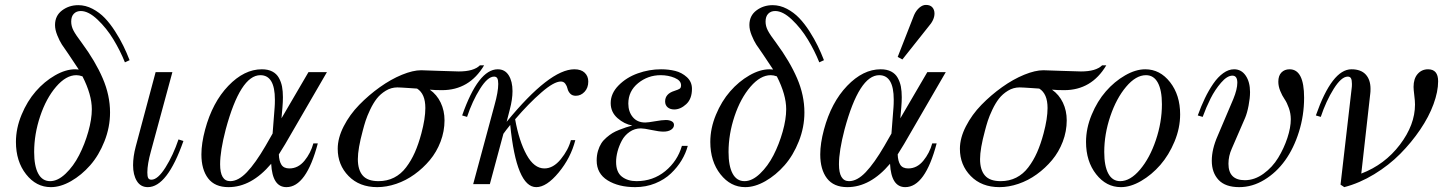

<svg xmlns="http://www.w3.org/2000/svg" viewBox="-20 -750 5877 782"><path d="M488.8 -496.1Q469.7 -543.5 441.9 -589.4Q414.1 -635.3 377.2 -670.2Q340.3 -705.1 309.1 -705.1Q291.5 -705.1 280.8 -694.1Q270 -683.1 270 -662.1Q270 -643.6 279.1 -626Q288.1 -608.4 314 -574.2Q368.7 -500 398.4 -430.9Q428.2 -361.8 428.2 -292Q428.2 -231.9 405.5 -174.6Q382.8 -117.2 347.4 -76.9Q312 -36.6 269.3 -12.2Q226.6 12.2 187 12.2Q127.4 12.2 86.2 -40.3Q44.9 -92.8 44.9 -171.9Q44.9 -227.5 67.9 -282.7Q90.8 -337.9 125.7 -377.9Q160.6 -418 203.9 -442.9Q247.1 -467.8 286.1 -467.8Q288.6 -467.8 293.5 -467.3Q298.3 -466.8 300.8 -466.8L258.8 -529.8Q241.7 -553.7 232.2 -568.4Q222.7 -583 213.4 -606Q204.1 -628.9 204.1 -647.9Q204.1 -686 232.7 -707.5Q261.2 -729 298.8 -729Q328.6 -729 356.9 -714.1Q385.3 -699.2 407 -676.5Q428.7 -653.8 448.7 -622.6Q468.8 -591.3 482.4 -563.2Q496.1 -535.2 507.8 -504.9ZM354 -305.2Q354 -364.3 315.9 -439Q302.7 -443.8 291 -443.8Q249 -443.8 208.5 -396.7Q168 -349.6 143.6 -276.6Q119.1 -203.6 119.1 -130.9Q119.1 -73.7 135.7 -43Q152.3 -12.2 184.1 -12.2Q215.3 -12.2 247.3 -42.7Q279.3 -73.2 302.2 -117.9Q325.2 -162.6 339.6 -213.6Q354 -264.6 354 -305.2Z M707 -182.1 727.1 -175.8Q661.1 12.2 582 12.2Q552.7 12.2 537.4 -12.7Q522 -37.6 522 -77.1Q522 -112.3 532.7 -152.8L613.8 -456.1H682.1L594.7 -133.8Q580.1 -81.5 580.1 -47.9Q580.1 -31.2 583.7 -24.7Q587.4 -18.1 596.7 -18.1Q622.6 -18.1 654.1 -68.1Q685.5 -118.2 707 -182.1Z M1046.4 -467.8Q1071.8 -467.8 1089.1 -458.7Q1106.4 -449.7 1115.7 -433.1Q1125 -416.5 1128.7 -397.5Q1132.3 -378.4 1132.3 -354Q1132.3 -335.4 1130.4 -313L1126.5 -268.1L1236.3 -456.1H1311.5L1141.6 -163.1Q1140.1 -160.2 1115.7 -121.1Q1116.7 -94.2 1126.2 -79.1Q1135.7 -64 1158.7 -64Q1194.3 -64 1220 -95.2Q1245.6 -126.5 1256.3 -166H1274.4Q1227.5 12.2 1146.5 12.2Q1089.4 12.2 1084.5 -83Q1003.9 12.2 910.6 12.2Q855 12.2 827.6 -23.7Q800.3 -59.6 800.3 -121.1Q800.3 -166 815.4 -222.2Q845.2 -333 909.9 -400.4Q974.6 -467.8 1046.4 -467.8ZM917.5 -12.2Q950.7 -12.2 985.6 -48.8Q1020.5 -85.4 1061.5 -155.8L1090.3 -206.1L1098.6 -313Q1099.6 -324.2 1099.6 -344.2Q1099.6 -443.8 1040.5 -443.8Q959 -443.8 899.4 -223.1Q876.5 -135.3 876.5 -81.1Q876.5 -12.2 917.5 -12.2Z M1780.3 -382.8Q1750.5 -382.8 1730.5 -384.8Q1759.3 -364.7 1774.9 -332Q1790.5 -299.3 1790.5 -259.8Q1790.5 -215.3 1774.4 -173.1Q1758.3 -130.9 1730.7 -97.9Q1703.1 -64.9 1668.2 -39.8Q1633.3 -14.6 1593.8 -1.2Q1554.2 12.2 1516.6 12.2Q1443.8 12.2 1399.7 -33Q1355.5 -78.1 1355.5 -144Q1355.5 -188 1379.9 -235.6Q1404.3 -283.2 1443.1 -323Q1481.9 -362.8 1527.1 -395Q1572.3 -427.2 1617.2 -445.6Q1662.1 -463.9 1695.3 -463.9Q1703.6 -463.9 1769 -461.4Q1834.5 -459 1848.6 -459Q1909.7 -459 1934.6 -483.9H1951.7Q1891.6 -382.8 1780.3 -382.8ZM1521.5 -12.2Q1556.6 -12.2 1585 -26.6Q1613.3 -41 1634 -68.4Q1654.8 -95.7 1669.7 -129.4Q1684.6 -163.1 1696.3 -207Q1712.4 -267.1 1712.4 -310.1Q1712.4 -368.2 1678.7 -389.2Q1665 -390.1 1646.5 -391.4Q1627.9 -392.6 1616.2 -393.3Q1604.5 -394 1598.6 -394Q1573.2 -394 1551.3 -380.6Q1529.3 -367.2 1514.6 -348.4Q1500 -329.6 1487.5 -303.2Q1475.1 -276.9 1469 -257.8Q1462.9 -238.8 1457.5 -217.8Q1437.5 -144 1437.5 -102.1Q1437.5 -58.1 1457.3 -35.2Q1477.1 -12.2 1521.5 -12.2Z M1882.3 -273.9 1862.3 -279.8Q1928.2 -467.8 2007.3 -467.8Q2036.6 -467.8 2052 -443.1Q2067.4 -418.5 2067.4 -378.9Q2067.4 -345.2 2056.2 -303.2L2043.5 -253.9Q2218.8 -467.8 2319.3 -467.8Q2346.7 -467.8 2361.3 -453.9Q2376 -439.9 2376 -418Q2376 -392.1 2360.8 -376Q2345.7 -359.9 2325.2 -359.9Q2310.5 -359.9 2302.2 -368.9Q2293.9 -377.9 2291.5 -388.9Q2289.1 -399.9 2282.5 -408.9Q2275.9 -418 2264.2 -418Q2236.3 -418 2185.1 -373.5Q2133.8 -329.1 2078.1 -264.2Q2094.2 -174.8 2124.8 -119.4Q2155.3 -64 2197.3 -64Q2233.4 -64 2264.2 -101.8Q2294.9 -139.6 2305.2 -179.2H2323.2Q2304.7 -106.9 2255.4 -47.4Q2206.1 12.2 2164.1 12.2Q2083.5 12.2 2058.1 -241.2Q2040 -218.8 2030.3 -205.1L1975.1 0H1907.2L1994.1 -321.8Q2009.3 -376 2009.3 -408.2Q2009.3 -424.3 2005.4 -431.2Q2001.5 -438 1992.2 -438Q1966.3 -438 1935.1 -388.2Q1903.8 -338.4 1882.3 -273.9Z M2672.4 -467.8Q2703.1 -467.8 2730 -461.2Q2756.8 -454.6 2777.6 -435.8Q2798.3 -417 2798.3 -388.2Q2798.3 -347.2 2774.9 -325.7Q2751.5 -304.2 2726.1 -304.2Q2709.5 -304.2 2699.2 -313Q2689 -321.8 2689 -336.9Q2689 -368.2 2727.1 -379.9Q2744.1 -385.3 2749 -389.2Q2753.9 -393.1 2753.9 -402.8Q2753.9 -421.9 2727.8 -432.9Q2701.7 -443.8 2670.9 -443.8Q2619.1 -443.8 2579.1 -411.4Q2539.1 -378.9 2539.1 -328.1Q2539.1 -294.9 2557.4 -272.9Q2575.7 -251 2607.9 -251Q2619.1 -251 2647.9 -256.1Q2676.8 -261.2 2691.9 -261.2Q2706.1 -261.2 2715.6 -256.1Q2725.1 -251 2725.1 -241.2Q2725.1 -229.5 2713.4 -221.7Q2701.7 -213.9 2682.1 -213.9Q2664.6 -213.9 2633.8 -220.5Q2603 -227.1 2590.3 -227.1Q2564.9 -227.1 2544.4 -212.9Q2523.9 -198.7 2512.5 -177Q2501 -155.3 2495.1 -132.8Q2489.3 -110.4 2489.3 -90.8Q2489.3 -48.8 2512.9 -30.5Q2536.6 -12.2 2572.3 -12.2Q2639.6 -12.2 2689.5 -53Q2739.3 -93.8 2757.3 -155.8H2781.2Q2773.4 -126 2756.1 -97.2Q2738.8 -68.4 2712.6 -43.5Q2686.5 -18.6 2648.7 -3.2Q2610.8 12.2 2566.9 12.2Q2499.5 12.2 2454.8 -15.4Q2410.2 -43 2410.2 -96.2Q2410.2 -117.2 2415.5 -135.3Q2420.9 -153.3 2429 -166Q2437 -178.7 2450.2 -189.9Q2463.4 -201.2 2474.6 -208Q2485.8 -214.8 2502.7 -221.4Q2519.5 -228 2529.5 -231.2Q2539.6 -234.4 2555.2 -238.8Q2522.5 -244.6 2494.9 -269Q2467.3 -293.5 2467.3 -330.1Q2467.3 -369.6 2499.3 -402.1Q2531.2 -434.6 2577.6 -451.2Q2624 -467.8 2672.4 -467.8Z M3316.9 -496.1Q3297.9 -543.5 3270 -589.4Q3242.2 -635.3 3205.3 -670.2Q3168.5 -705.1 3137.2 -705.1Q3119.6 -705.1 3108.9 -694.1Q3098.1 -683.1 3098.1 -662.1Q3098.1 -643.6 3107.2 -626Q3116.2 -608.4 3142.1 -574.2Q3196.8 -500 3226.6 -430.9Q3256.3 -361.8 3256.3 -292Q3256.3 -231.9 3233.6 -174.6Q3210.9 -117.2 3175.5 -76.9Q3140.1 -36.6 3097.4 -12.2Q3054.7 12.2 3015.1 12.2Q2955.6 12.2 2914.3 -40.3Q2873 -92.8 2873 -171.9Q2873 -227.5 2896 -282.7Q2918.9 -337.9 2953.9 -377.9Q2988.8 -418 3032 -442.9Q3075.2 -467.8 3114.3 -467.8Q3116.7 -467.8 3121.6 -467.3Q3126.5 -466.8 3128.9 -466.8L3086.9 -529.8Q3069.8 -553.7 3060.3 -568.4Q3050.8 -583 3041.5 -606Q3032.2 -628.9 3032.2 -647.9Q3032.2 -686 3060.8 -707.5Q3089.4 -729 3127 -729Q3156.7 -729 3185.1 -714.1Q3213.4 -699.2 3235.1 -676.5Q3256.8 -653.8 3276.9 -622.6Q3296.9 -591.3 3310.5 -563.2Q3324.2 -535.2 3335.9 -504.9ZM3182.1 -305.2Q3182.1 -364.3 3144 -439Q3130.9 -443.8 3119.1 -443.8Q3077.1 -443.8 3036.6 -396.7Q2996.1 -349.6 2971.7 -276.6Q2947.3 -203.6 2947.3 -130.9Q2947.3 -73.7 2963.9 -43Q2980.5 -12.2 3012.2 -12.2Q3043.5 -12.2 3075.4 -42.7Q3107.4 -73.2 3130.4 -117.9Q3153.3 -162.6 3167.7 -213.6Q3182.1 -264.6 3182.1 -305.2Z M3566.9 -467.8Q3592.3 -467.8 3609.6 -458.7Q3627 -449.7 3636.2 -433.1Q3645.5 -416.5 3649.2 -397.5Q3652.8 -378.4 3652.8 -354Q3652.8 -335.4 3650.9 -313L3647 -268.1L3756.8 -456.1H3832L3662.1 -163.1Q3660.6 -160.2 3636.2 -121.1Q3637.2 -94.2 3646.7 -79.1Q3656.2 -64 3679.2 -64Q3714.8 -64 3740.5 -95.2Q3766.1 -126.5 3776.9 -166H3794.9Q3748 12.2 3667 12.2Q3609.9 12.2 3605 -83Q3524.4 12.2 3431.2 12.2Q3375.5 12.2 3348.1 -23.7Q3320.8 -59.6 3320.8 -121.1Q3320.8 -166 3335.9 -222.2Q3365.7 -333 3430.4 -400.4Q3495.1 -467.8 3566.9 -467.8ZM3438 -12.2Q3471.2 -12.2 3506.1 -48.8Q3541 -85.4 3582 -155.8L3610.8 -206.1L3619.1 -313Q3620.1 -324.2 3620.1 -344.2Q3620.1 -443.8 3561 -443.8Q3479.5 -443.8 3419.9 -223.1Q3397 -135.3 3397 -81.1Q3397 -12.2 3438 -12.2ZM3655.3 -507.8 3636.2 -518.1 3703.1 -689Q3711.4 -707.5 3724.6 -718.8Q3737.8 -730 3751 -730Q3768.6 -730 3777.3 -720.2Q3786.1 -710.4 3786.1 -694.8Q3786.1 -668.9 3761.2 -641.1Z M4314.5 -382.8Q4284.7 -382.8 4264.6 -384.8Q4293.5 -364.7 4309.1 -332Q4324.7 -299.3 4324.7 -259.8Q4324.7 -215.3 4308.6 -173.1Q4292.5 -130.9 4264.9 -97.9Q4237.3 -64.9 4202.4 -39.8Q4167.5 -14.6 4127.9 -1.2Q4088.4 12.2 4050.8 12.2Q3978 12.2 3933.8 -33Q3889.6 -78.1 3889.6 -144Q3889.6 -188 3914.1 -235.6Q3938.5 -283.2 3977.3 -323Q4016.1 -362.8 4061.3 -395Q4106.4 -427.2 4151.4 -445.6Q4196.3 -463.9 4229.5 -463.9Q4237.8 -463.9 4303.2 -461.4Q4368.7 -459 4382.8 -459Q4443.8 -459 4468.8 -483.9H4485.8Q4425.8 -382.8 4314.5 -382.8ZM4055.7 -12.2Q4090.8 -12.2 4119.1 -26.6Q4147.5 -41 4168.2 -68.4Q4189 -95.7 4203.9 -129.4Q4218.8 -163.1 4230.5 -207Q4246.6 -267.1 4246.6 -310.1Q4246.6 -368.2 4212.9 -389.2Q4199.2 -390.1 4180.7 -391.4Q4162.1 -392.6 4150.4 -393.3Q4138.7 -394 4132.8 -394Q4107.4 -394 4085.4 -380.6Q4063.5 -367.2 4048.8 -348.4Q4034.2 -329.6 4021.7 -303.2Q4009.3 -276.9 4003.2 -257.8Q3997.1 -238.8 3991.7 -217.8Q3971.7 -144 3971.7 -102.1Q3971.7 -58.1 3991.5 -35.2Q4011.2 -12.2 4055.7 -12.2Z M4542.5 -12.2Q4583.5 -12.2 4623.3 -59.3Q4663.1 -106.4 4687.7 -179.4Q4712.4 -252.4 4712.4 -325.2Q4712.4 -382.3 4695.8 -413.1Q4679.2 -443.8 4647.5 -443.8Q4606.4 -443.8 4566.7 -396.7Q4526.9 -349.6 4502.2 -276.6Q4477.5 -203.6 4477.5 -130.9Q4477.5 -73.7 4494.1 -43Q4510.7 -12.2 4542.5 -12.2ZM4545.4 12.2Q4485.8 12.2 4444.6 -40.3Q4403.3 -92.8 4403.3 -171.9Q4403.3 -227.5 4426.3 -282.7Q4449.2 -337.9 4484.1 -377.9Q4519 -418 4562.3 -442.9Q4605.5 -467.8 4644.5 -467.8Q4704.6 -467.8 4745.6 -415.3Q4786.6 -362.8 4786.6 -284.2Q4786.6 -228.5 4763.7 -173.3Q4740.7 -118.2 4705.8 -78.1Q4670.9 -38.1 4627.7 -12.9Q4584.5 12.2 4545.4 12.2Z M4878.4 -273.9 4858.4 -279.8Q4872.1 -317.9 4887.5 -349.9Q4902.8 -381.8 4921.6 -409.2Q4940.4 -436.5 4962.2 -452.1Q4983.9 -467.8 5006.3 -467.8Q5036.1 -467.8 5053.7 -441.9Q5071.3 -416 5071.3 -375Q5071.3 -350.6 5065.4 -320.1Q5059.6 -289.6 5051.3 -270L4997.1 -145Q4983.4 -114.7 4983.4 -83Q4983.4 -16.1 5050.3 -16.1Q5089.8 -16.1 5126.2 -42.5Q5162.6 -68.8 5186 -107.4Q5209.5 -146 5223.4 -188.2Q5237.3 -230.5 5237.3 -264.2Q5237.3 -287.6 5229.5 -309.8Q5221.7 -332 5211.9 -346.2Q5202.1 -360.4 5194.3 -379.6Q5186.5 -398.9 5186.5 -417Q5186.5 -441.9 5199.2 -454.8Q5211.9 -467.8 5232.4 -467.8Q5291.5 -467.8 5291.5 -352.1Q5291.5 -280.3 5270.5 -213.1Q5249.5 -146 5214.1 -96.7Q5178.7 -47.4 5129.6 -17.6Q5080.6 12.2 5027.3 12.2Q4970.7 12.2 4943.1 -17.3Q4915.5 -46.9 4915.5 -95.2Q4915.5 -142.6 4939.5 -196.8L5003.4 -347.2Q5019.5 -386.7 5019.5 -413.1Q5019.5 -441.9 4999.5 -441.9Q4978 -441.9 4953.4 -413.3Q4928.7 -384.8 4910.6 -348.9Q4892.6 -313 4878.4 -273.9Z M5359.4 -273.9 5339.4 -279.8Q5405.3 -467.8 5484.4 -467.8Q5522.9 -467.8 5542.5 -446.5Q5562 -425.3 5562 -388.2Q5562 -375 5561 -369.1L5524.4 -43Q5620.1 -79.6 5681.6 -160.6Q5743.2 -241.7 5743.2 -324.2Q5743.2 -338.9 5740.2 -362.3Q5737.3 -385.7 5737.3 -396Q5737.3 -429.7 5753.9 -448.7Q5770.5 -467.8 5796.4 -467.8Q5837.4 -467.8 5837.4 -418.9Q5837.4 -377 5818.6 -325.7Q5799.8 -274.4 5764.4 -222.2Q5729 -169.9 5682.9 -123.3Q5636.7 -76.7 5576.9 -40.3Q5517.1 -3.9 5455.1 12.2L5439.9 2L5485.4 -392.1Q5486.3 -397 5486.3 -408.2Q5486.3 -424.3 5482.4 -431.2Q5478.5 -438 5469.2 -438Q5443.4 -438 5412.1 -388.2Q5380.9 -338.4 5359.4 -273.9Z"/></svg>

Font: Flanker Steampunk
Style: Italic
Weight: 400
Italic angle: -12°
Designer: Alexey Kryukov, Leonardo Di Lena
Foundry: Alexey Kryukov, Leonardo Di Lena
Version: 1.210